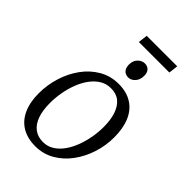

<svg xmlns="http://www.w3.org/2000/svg" viewBox="-256 -963 1071 1071"><g transform="rotate(45 279.0 -428.0)"><path d="M321.5 -565.5Q384 -565.5 427.2 -538.5Q470.5 -511.5 492.8 -460.2Q515 -409 515 -336.5Q515 -271.5 495 -209.5Q475 -147.5 438.2 -98Q401.5 -48.5 350.5 -19.2Q299.5 10 238 10Q176 10 132.2 -16.2Q88.5 -42.5 65.8 -92.5Q43 -142.5 43 -213Q43 -279.5 62.8 -342.5Q82.5 -405.5 119.2 -455.8Q156 -506 207.5 -535.8Q259 -565.5 321.5 -565.5ZM308.5 -518Q272 -518 242.8 -499.8Q213.5 -481.5 191.5 -451Q169.5 -420.5 154.8 -381.8Q140 -343 132.8 -301Q125.5 -259 125.5 -219Q125.5 -160.5 140 -120Q154.5 -79.5 182.8 -58.2Q211 -37 252 -37Q287.5 -37 316.2 -55.2Q345 -73.5 366.8 -104Q388.5 -134.5 403 -173Q417.5 -211.5 425 -253.2Q432.5 -295 432.5 -334.5Q432.5 -392 418.8 -432.8Q405 -473.5 378 -495.8Q351 -518 308.5 -518ZM334 -628Q311.5 -628 298.5 -641.8Q285.5 -655.5 285.5 -682.5Q285.5 -712.5 303.5 -731Q321.5 -749.5 345 -749.5Q365 -749.5 377.8 -736.2Q390.5 -723 390.5 -698Q390.5 -666 372.8 -647Q355 -628 334 -628ZM242.5 -865.5H483L476.5 -810H235.5Z"/></g></svg>

Font: Merriweather 24pt Light
Style: Italic
Weight: 300
Italic angle: -7.8°
Version: Version 2.101